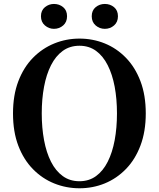

<svg xmlns="http://www.w3.org/2000/svg" viewBox="-20 -960 825 998"><path d="M260.4 -810.1Q234.3 -810.1 213.6 -827.7Q192.9 -845.3 192.9 -875.5Q192.9 -906 213.6 -922.8Q234.3 -939.5 260.4 -939.5Q288.1 -939.5 308.3 -922.8Q328.5 -906 328.5 -875.5Q328.5 -845.3 308.3 -827.7Q288.1 -810.1 260.4 -810.1ZM524.9 -810.1Q497.9 -810.1 477.3 -827.7Q456.8 -845.3 456.8 -875.5Q456.8 -906 477.3 -922.8Q497.9 -939.5 524.9 -939.5Q552.4 -939.5 572.8 -922.8Q593.1 -906 593.1 -875.5Q593.1 -845.3 572.8 -827.7Q552.4 -810.1 524.9 -810.1ZM392.9 18.6Q324.2 18.6 261.8 -6.5Q199.5 -31.6 151.1 -81Q102.7 -130.4 75.1 -202.8Q47.6 -275.2 47.6 -370.5Q47.6 -464.8 75.1 -537.3Q102.7 -609.9 151.1 -659.3Q199.5 -708.6 261.8 -734Q324.2 -759.4 392.9 -759.4Q462.5 -759.4 524.4 -734.3Q586.3 -709.2 634.4 -659.8Q682.6 -610.4 710.1 -537.9Q737.7 -465.3 737.7 -370.5Q737.7 -276.2 710.1 -203.4Q682.6 -130.6 634.4 -81.3Q586.3 -31.9 524.4 -6.6Q462.5 18.6 392.9 18.6ZM392.9 -18Q442.6 -18 479.3 -44.8Q515.9 -71.5 540 -119.4Q564.1 -167.3 576.1 -231.5Q588 -295.6 588 -370.5Q588 -445.3 576.1 -509.2Q564.1 -573 540 -620.8Q515.9 -668.7 479.3 -695.5Q442.6 -722.2 392.9 -722.2Q343.1 -722.2 306.2 -695.5Q269.3 -668.7 245.1 -620.8Q220.9 -573 209 -509.2Q197 -445.3 197 -370.5Q197 -295.6 209 -231.5Q220.9 -167.3 245.1 -119.4Q269.3 -71.5 306.2 -44.8Q343.1 -18 392.9 -18Z"/></svg>

Font: Noto Serif SC ExtraLight
Style: Regular
Weight: 200
Designer: Ryoko NISHIZUKA 西塚涼子 (kana & ideographs); Frank Grießhammer (Latin, Greek & Cyrillic); Wenlong ZHANG 张文龙 (bopomofo); San
Foundry: Adobe
Version: Version 2.002-H1;hotconv 1.1.0;makeotfexe 2.6.0